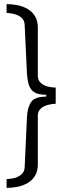

<svg xmlns="http://www.w3.org/2000/svg" viewBox="-20 -755 325 934"><path d="M12 -735Q39 -735 66 -729.5Q93 -724 115 -711Q137 -698 150.5 -676Q164 -654 164 -621V-386Q164 -366 177 -353Q190 -340 210.5 -334.5Q231 -329 251 -329V-250Q231 -250 210.5 -244Q190 -238 177 -225.5Q164 -213 164 -193V45Q164 78 150.5 100Q137 122 115 135Q93 148 66 153.5Q39 159 12 159V116Q28 116 48 111.5Q68 107 83.5 94Q99 81 100 59L111 -182Q113 -231 131 -258Q149 -285 205 -285V-294Q167 -294 147.5 -306Q128 -318 120.5 -342Q113 -366 111 -399L100 -634Q99 -657 84 -669.5Q69 -682 48.5 -687Q28 -692 12 -692Z"/></svg>

Font: Archivo Expanded ExtraLight
Style: Regular
Weight: 250
Width: 7
Designer: Hector Gatti
Foundry: Omnibus-Type
Version: Version 2.001